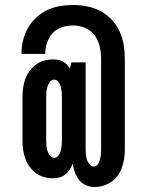

<svg xmlns="http://www.w3.org/2000/svg" viewBox="-20 -702 590 769"><path d="M358 47Q341 47 324.5 40Q308 33 297 19Q286 5 280 -12Q274 -29 271 -46Q266 -34 259 -22.5Q252 -11 241.5 -3Q231 5 218 8.5Q205 12 192 12Q174 12 156 7Q138 2 123.5 -9Q109 -20 98 -35Q87 -50 81 -67.5Q75 -85 72.5 -103Q70 -121 70 -139V-313Q70 -331 72.5 -349.5Q75 -368 81 -385Q87 -402 98 -417Q109 -432 123.5 -443Q138 -454 156 -459Q174 -464 192 -464Q202 -464 212 -462.5Q222 -461 231 -456Q240 -451 247 -444Q254 -437 260 -428L266 -452H323V-104Q323 -94 324 -83.5Q325 -73 328 -63Q331 -53 338.5 -44Q346 -35 356 -35Q366 -35 372 -44Q378 -53 380.5 -63.5Q383 -74 384 -84Q385 -94 385 -104V-465Q385 -490 379.5 -515Q374 -540 359.5 -560Q345 -580 321.5 -590Q298 -600 273 -600Q250 -600 228 -593Q206 -586 191 -569.5Q176 -553 168.5 -531Q161 -509 161 -487V-486H66V-488Q66 -514 72.5 -540.5Q79 -567 92 -590Q105 -613 125 -631.5Q145 -650 169 -661.5Q193 -673 219.5 -677.5Q246 -682 273 -682Q301 -682 329 -676.5Q357 -671 382.5 -657.5Q408 -644 427.5 -623Q447 -602 459 -576Q471 -550 475.5 -521.5Q480 -493 480 -465V-104Q480 -86 477.5 -68Q475 -50 469 -32.5Q463 -15 452.5 0Q442 15 427 25.5Q412 36 394.5 41.5Q377 47 358 47ZM197 -70Q207 -70 214 -79Q221 -88 223.5 -98Q226 -108 227 -118.5Q228 -129 228 -139V-313Q228 -323 227 -333.5Q226 -344 223.5 -354.5Q221 -365 214 -374Q207 -383 197 -383Q186 -383 179.5 -374Q173 -365 170 -354.5Q167 -344 166 -333.5Q165 -323 165 -313V-139Q165 -129 166 -118.5Q167 -108 170 -98Q173 -88 179.5 -79Q186 -70 197 -70Z"/></svg>

Font: Lode
Style: Bold
Weight: 700
Monospace: yes
Designer: Belleve Invis
Foundry: Belleve Invis
Version: Version 29.2.0; ttfautohint (v1.8.3)